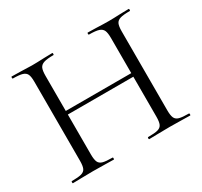

<svg xmlns="http://www.w3.org/2000/svg" viewBox="-133 -800 1024 975"><g transform="rotate(-30 379.5 -312.5)"><path d="M483 -613Q480 -613 480 -619Q480 -625 483 -625L531 -624Q575 -622 604 -622Q631 -622 673 -624L722 -625Q725 -625 725 -619Q725 -613 722 -613Q684 -613 666 -607.5Q648 -602 641.5 -588Q635 -574 635 -544V-81Q635 -51 641.5 -36.5Q648 -22 666 -17Q684 -12 722 -12Q725 -12 725 -6Q725 0 722 0Q691 0 673 -1L604 -2L531 -1Q513 0 483 0Q480 0 480 -6Q480 -12 483 -12Q522 -12 540 -17Q558 -22 564.5 -36.5Q571 -51 571 -81V-542Q571 -572 564.5 -586.5Q558 -601 540 -607Q522 -613 483 -613ZM152 -336H599V-315H152ZM36 -613Q34 -613 34 -619Q34 -625 36 -625L87 -624Q129 -622 154 -622Q183 -622 227 -624L275 -625Q277 -625 277 -619Q277 -613 275 -613Q237 -613 218.5 -607Q200 -601 193.5 -586.5Q187 -572 187 -542V-81Q187 -51 193.5 -36.5Q200 -22 218 -17Q236 -12 275 -12Q277 -12 277 -6Q277 0 275 0Q244 0 226 -1L154 -2L85 -1Q67 0 35 0Q33 0 33 -6Q33 -12 35 -12Q73 -12 91.5 -17Q110 -22 116.5 -36.5Q123 -51 123 -81V-544Q123 -574 116.5 -588Q110 -602 92 -607.5Q74 -613 36 -613Z"/></g></svg>

Font: Cormorant Unicase
Style: Regular
Weight: 400
Designer: Christian Thalmann (Catharsis Fonts)
Foundry: Catharsis Fonts
Version: Version 4.000